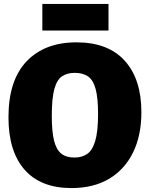

<svg xmlns="http://www.w3.org/2000/svg" viewBox="-20 -940 760 975"><path d="M343 15Q187 15 105 -78Q23 -171 23 -344Q23 -532 115 -628.5Q207 -725 368 -725Q529 -725 613.5 -631.5Q698 -538 698 -370Q698 -252 655.5 -165.5Q613 -79 534 -32Q455 15 343 15ZM358 -140Q396 -140 422.5 -158Q449 -176 463.5 -224Q478 -272 478 -362Q478 -443 465.5 -488.5Q453 -534 427 -552Q401 -570 359 -570Q321 -570 295 -552.5Q269 -535 256 -488Q243 -441 243 -351Q243 -272 254.5 -226Q266 -180 291 -160Q316 -140 358 -140ZM531 -920V-785H195V-920Z"/></svg>

Font: Bitter Black
Style: Regular
Weight: 900
Designer: Sol Matas, and Bitter project Authors
Foundry: Sol Matas
Version: Version 2.001